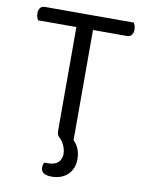

<svg xmlns="http://www.w3.org/2000/svg" viewBox="-88 -671 700 922"><g transform="rotate(10 261.5 -209.5)"><path d="M234 -2Q221 -11 221 -32V-539H34Q31 -544 28 -552.5Q25 -561 25 -572Q25 -589 33 -598.5Q41 -608 56 -608H489Q492 -603 495 -594.5Q498 -586 498 -576Q498 -559 490 -549Q482 -539 467 -539H302V-2Q320 16 328 37.5Q336 59 336 85Q336 133 306 161Q276 189 228 189Q176 189 176 153Q176 140 182 129H197Q233 129 249.5 113.5Q266 98 266 72Q266 55 258.5 35Q251 15 234 -2Z"/></g></svg>

Font: Baloo Bhai 2
Style: Regular
Weight: 400
Designer: Supriya Tembe, Noopur Datye and Ek Type
Foundry: Ek Type
Version: Version 1.640;PS 1.000;hotconv 16.6.51;makeotf.lib2.5.65220;